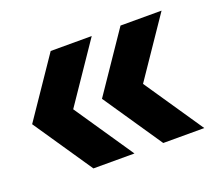

<svg xmlns="http://www.w3.org/2000/svg" viewBox="-79 -600 726 633"><g transform="rotate(-20 284.0 -284.0)"><path d="M150.5 -78 10.5 -284 150.5 -490H294.5L154.5 -284L294.5 -78ZM395.5 -78 255.5 -284 395.5 -490H539.5L399.5 -284L539.5 -78Z"/></g></svg>

Font: Cabin
Style: Bold
Weight: 700
Width: 4
Designer: Pablo Impallari
Foundry: Pablo Impallari. http://www.impallari.com Igino Marini. http://www.ikern.com
Version: Version 3.001